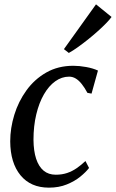

<svg xmlns="http://www.w3.org/2000/svg" viewBox="-20 -853 533 883"><path d="M205 10Q121 10 74.2 -47Q27.5 -104 27 -203Q27 -263.5 45.8 -324.8Q64.5 -386 101.5 -437.2Q138.5 -488.5 192.8 -519.5Q247 -550.5 317.5 -550.5Q344.5 -550.5 376.2 -544.8Q408 -539 430.5 -528.5L401 -422.5L382 -426Q369.5 -449.5 356.2 -466.2Q343 -483 328.5 -491.8Q314 -500.5 298 -500.5Q264 -500.5 234.2 -479.2Q204.5 -458 182 -419Q159.5 -380 146.8 -326.8Q134 -273.5 134 -210Q134.5 -158.5 146.2 -122.8Q158 -87 180.5 -68.2Q203 -49.5 236.5 -49.5Q265.5 -49.5 289 -57.5Q312.5 -65.5 333 -79.8Q353.5 -94 373 -112.5L389.5 -80.5Q375 -61.5 349.2 -40.5Q323.5 -19.5 287.2 -4.8Q251 10 205 10ZM274 -627 421.5 -833 493 -775Q485 -763.5 468.5 -746.5Q452 -729.5 430.2 -710Q408.5 -690.5 384.8 -671.5Q361 -652.5 338.2 -636.2Q315.5 -620 296.5 -609.5Z"/></svg>

Font: Merriweather 60pt
Style: Italic
Weight: 400
Italic angle: -7.8°
Version: Version 2.101